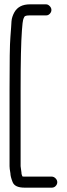

<svg xmlns="http://www.w3.org/2000/svg" viewBox="-20 -745 307 885"><path d="M28 54C28 63 31 76 38 94C45 112 64 120 94 120H218C225 120 231 118 236 113C241 108 244 102 244 95C244 88 241 82 236 77C231 72 225 69 218 69H94C90 69 86 69 83 68L80 59C79 56 79 54 79 51L75 21V-331C75 -459 77 -551 81 -604C82 -616 83 -628 84 -638C85 -648 87 -658 92 -667C94 -672 103 -674 118 -674H192C199 -674 204 -676 209 -681C214 -686 217 -692 217 -699C217 -706 214 -712 209 -717C204 -722 199 -725 192 -725H118C84 -725 60 -713 46 -688C39 -675 34 -661 33 -647C32 -633 31 -609 28 -575C25 -541 24 -460 24 -331V21C24 27 25 38 28 54Z"/></svg>

Font: AppleStorm
Style: Rg
Weight: 400
Foundry: Cannot Into Space Fonts
Version: Version 1.01